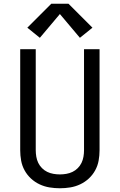

<svg xmlns="http://www.w3.org/2000/svg" viewBox="-20 -998 640 1026"><path d="M300 8Q272 8 244.5 3.5Q217 -1 191.5 -13Q166 -25 145.5 -44Q125 -63 111.5 -87.5Q98 -112 93 -139.5Q88 -167 88 -195V-735H171V-195Q171 -178 174 -160.5Q177 -143 184.5 -127.5Q192 -112 204.5 -99.5Q217 -87 232.5 -79.5Q248 -72 265.5 -69Q283 -66 300 -66Q317 -66 334.5 -69Q352 -72 367.5 -79.5Q383 -87 395.5 -99.5Q408 -112 415.5 -127.5Q423 -143 426 -160.5Q429 -178 429 -195V-735H512V-195Q512 -167 507 -139.5Q502 -112 488.5 -87.5Q475 -63 454.5 -44Q434 -25 408.5 -13Q383 -1 355.5 3.5Q328 8 300 8ZM407 -796 300 -923 193 -796 126 -850 254 -978H346L474 -850Z"/></svg>

Font: Bmono
Style: Regular
Weight: 400
Monospace: yes
Designer: Belleve Invis
Foundry: Belleve Invis
Version: Version 11.2.2; ttfautohint (v1.8.2)